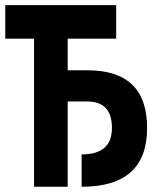

<svg xmlns="http://www.w3.org/2000/svg" viewBox="-25 -713 631 733"><path d="M286.6 0C453.6 0 536.6 -74.2 536.6 -224.6C536.6 -372.1 460.4 -444.8 307.6 -444.8H233.4V-565.4H418.5V-693.4H-4.9V-565.4H105V0H233.4V-325.7H307.6C371.1 -325.7 402.3 -292 402.3 -224.6C402.3 -157.2 364.3 -123.5 286.6 -123.5Z"/></svg>

Font: Cascadia Code
Style: Bold
Weight: 700
Monospace: yes
Designer: Aaron Bell
Foundry: Saja Typeworks
Version: Version 2404.023